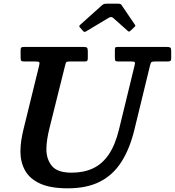

<svg xmlns="http://www.w3.org/2000/svg" viewBox="-20 -1005 950 1043"><path d="M430.5 -837.5Q434.5 -833 437.8 -831.8Q441 -830.5 447.5 -834.5L570 -908Q584 -917 595 -907.5L673 -838Q678.5 -833.5 680.8 -833.2Q683 -833 689.5 -838.5L710 -858Q715 -862.5 715.2 -864.8Q715.5 -867 713 -870.5L641 -976.5Q638 -981.5 634 -983.2Q630 -985 620 -985H562.5Q551.5 -985 546 -983.5Q540.5 -982 534 -976.5L417.5 -872Q411 -866 410.2 -864Q409.5 -862 414 -856.5ZM334 -650.5Q337 -663.5 340 -667.2Q343 -671 359.5 -671H438.5Q450 -671 453.5 -674.5Q457 -678 457 -689V-726Q457 -742 452.5 -746Q448 -750 432.5 -750H112Q100 -750 96 -747.2Q92 -744.5 92 -732.5V-692Q92 -679.5 95.2 -675.2Q98.5 -671 112 -671H174Q191 -671 193.5 -666.5Q196 -662 192.5 -648.5L107 -300Q99.5 -269 95.2 -239.5Q91 -210 91 -182Q91 -124.5 116 -79.2Q141 -34 197.2 -8Q253.5 18 348 18Q451.5 18 522.5 -18Q593.5 -54 639 -124.8Q684.5 -195.5 710 -300L795.5 -651.5Q799 -664.5 802.8 -667.8Q806.5 -671 823.5 -671H890Q901 -671 905.5 -674.2Q910 -677.5 910 -689V-728.5Q910 -743 905.2 -746.5Q900.5 -750 886.5 -750H617.5Q607.5 -750 605.8 -745.8Q604 -741.5 604 -731.5V-693.5Q604 -680 606.5 -675.5Q609 -671 622 -671H692.5Q710 -671 712.2 -666.8Q714.5 -662.5 711 -649L626 -300Q605.5 -217 570.8 -165.8Q536 -114.5 485.8 -90.8Q435.5 -67 369 -67Q292 -67 262 -103.5Q232 -140 232 -194.5Q232 -219 236.5 -248.5Q241 -278 249 -310Z"/></svg>

Font: Besley SemiBold
Style: Italic
Weight: 600
Italic angle: -13°
Designer: Owen Earl
Foundry: indestructible type*
Version: Version 2.001